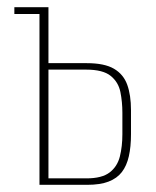

<svg xmlns="http://www.w3.org/2000/svg" viewBox="-20 -515 434 535"><path d="M90 0V-476H20V-495H115V-339H222Q271 -339 297.5 -323.5Q324 -308 334.5 -279Q345 -250 345 -208V-141Q345 -106 339 -79.5Q333 -53 319.5 -35.5Q306 -18 282.5 -9Q259 0 223 0ZM115 -18H221Q264 -18 285.5 -34.5Q307 -51 314 -79Q321 -107 321 -141V-201Q321 -231 315.5 -258.5Q310 -286 288.5 -303.5Q267 -321 220 -321H115Z"/></svg>

Font: Alumni Sans Thin
Style: Regular
Weight: 100
Designer: Robert E. Leuschke
Foundry: Robert E. Leuschke
Version: Version 1.018